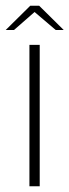

<svg xmlns="http://www.w3.org/2000/svg" viewBox="-43 -652 243 672"><path d="M60 0V-495H96V0ZM-23 -547 63 -632H94L180 -547H152L78 -610L6 -547Z"/></svg>

Font: Alumni Sans Thin ExtraLight
Style: Regular
Weight: 250
Version: Version 1.018